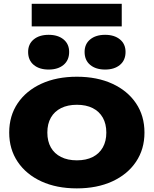

<svg xmlns="http://www.w3.org/2000/svg" viewBox="-20 -1003 832 1039"><path d="M395.7 16.4Q286.2 16.4 203.9 -21.4Q121.6 -59.2 75.7 -127.5Q29.8 -195.8 29.8 -285.5Q29.8 -376.2 75.7 -444.2Q121.6 -512.2 204 -550Q286.4 -587.8 395.9 -587.8Q505.4 -587.8 587.7 -550Q670 -512.2 715.9 -444.3Q761.8 -376.4 761.8 -285.5Q761.8 -195.6 715.9 -127.4Q670 -59.2 587.6 -21.4Q505.2 16.4 395.7 16.4ZM395.9 -135.4Q446.2 -135.4 481.7 -153.4Q517.2 -171.4 536.3 -205.1Q555.4 -238.9 555.4 -285.4Q555.4 -332.8 536.3 -366.4Q517.2 -400 481.7 -418Q446.2 -436 395.9 -436Q346.4 -436 310.4 -418Q274.4 -400 255.3 -366.4Q236.2 -332.8 236.2 -285.7Q236.2 -238.6 255.3 -205Q274.4 -171.4 310.4 -153.4Q346.4 -135.4 395.9 -135.4ZM243.2 -626.6Q192.8 -626.6 162.5 -651.8Q132.2 -677 132.2 -722Q132.2 -764.8 162.5 -789.7Q192.8 -814.6 243.2 -814.6Q293.6 -814.6 323.9 -789.7Q354.2 -764.8 354.2 -722Q354.2 -677 323.9 -651.8Q293.6 -626.6 243.2 -626.6ZM548.8 -626.6Q498.4 -626.6 468.1 -651.8Q437.8 -677 437.8 -722Q437.8 -764.8 468.1 -789.7Q498.4 -814.6 548.8 -814.6Q598.8 -814.6 629.1 -789.7Q659.4 -764.8 659.4 -722Q659.4 -677 629.1 -651.8Q598.8 -626.6 548.8 -626.6ZM151.6 -860V-982.6H638.8V-860Z"/></svg>

Font: Unbounded
Style: Regular
Weight: 400
Designer: Luke Prowse, Jean-Baptiste Morizot, Fátima Lázaro, Florian Runge
Foundry: NaN
Version: Version 1.701;gftools[0.9.28.dev5+ged2979d]